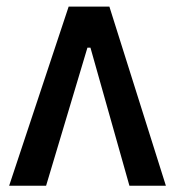

<svg xmlns="http://www.w3.org/2000/svg" viewBox="-20 -788 541 594"><path d="M192.4 -767.6H318.4L493.2 -213.4H380.4L259.8 -640.6H250.5L122.6 -213.4H8.3Z"/></svg>

Font: Tauri
Style: Regular
Weight: 400
Designer: Yvonne Schüttler
Foundry: Yvonne Schüttler
Version: Version 1.003; ttfautohint (v0.93.8-669f) -l 13 -r 13 -G 200